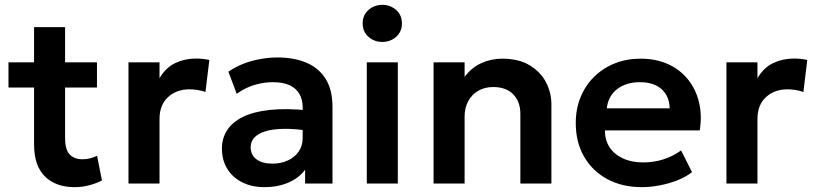

<svg xmlns="http://www.w3.org/2000/svg" viewBox="-20 -757 3364 792"><path d="M287.5 15Q210.5 15 165.5 -29Q120.5 -73 120.5 -162V-645H248.5V-500H380V-396H248.5V-187.5Q248.5 -139.5 267.5 -119.8Q286.5 -100 320 -100Q337 -100 352.2 -104Q367.5 -108 380.5 -114.5L400.5 -12.5Q378.5 -1 349 7Q319.5 15 287.5 15ZM15 -396V-500H135V-396Z M510 0V-500H638V-434.5Q664 -478.5 703.2 -497Q742.5 -515.5 788 -515.5Q804 -515.5 817.5 -514Q831 -512.5 843.5 -509.5L827.5 -377.5Q812 -383 795.2 -385.8Q778.5 -388.5 762 -388.5Q708 -388.5 673 -356.2Q638 -324 638 -266V0Z M1070.5 15Q1019.5 15 980 -4.5Q940.5 -24 918 -59.8Q895.5 -95.5 895.5 -144.5Q895.5 -186.5 916.5 -219.5Q937.5 -252.5 981 -274.2Q1024.5 -296 1092.2 -303.5Q1160 -311 1253 -301.5L1255 -217Q1194 -226.5 1148.5 -225.5Q1103 -224.5 1073.2 -215Q1043.5 -205.5 1028.8 -189Q1014 -172.5 1014 -150.5Q1014 -117.5 1038 -99.8Q1062 -82 1103.5 -82Q1139 -82 1167.2 -95Q1195.5 -108 1212 -131.8Q1228.5 -155.5 1228.5 -188V-314.5Q1228.5 -346 1215.2 -369.2Q1202 -392.5 1175 -405.2Q1148 -418 1105.5 -418Q1066.5 -418 1028.2 -406.2Q990 -394.5 956.5 -370L922 -461.5Q969.5 -493 1022 -506.5Q1074.5 -520 1123.5 -520Q1193.5 -520 1244.8 -498Q1296 -476 1323.8 -430.8Q1351.5 -385.5 1351.5 -316V0H1238.5V-57Q1213.5 -22.5 1169.5 -3.8Q1125.5 15 1070.5 15Z M1493 0V-500H1621V0ZM1557 -584Q1524 -584 1500 -605Q1476 -626 1476 -660.5Q1476 -695 1500 -716Q1524 -737 1557 -737Q1590 -737 1614 -716Q1638 -695 1638 -660.5Q1638 -626 1614 -605Q1590 -584 1557 -584Z M1768.5 0V-500H1896.5V-440Q1926.5 -479.5 1966.8 -497.2Q2007 -515 2051 -515Q2120 -515 2165.2 -487.5Q2210.5 -460 2232.5 -417Q2254.5 -374 2254.5 -327V0H2126.5V-287Q2126.5 -338 2097 -368Q2067.5 -398 2014.5 -398Q1980 -398 1953.2 -382.8Q1926.5 -367.5 1911.5 -340Q1896.5 -312.5 1896.5 -276.5V0Z M2628 15Q2546.5 15 2485 -18.2Q2423.5 -51.5 2389.2 -111Q2355 -170.5 2355 -249.5Q2355 -307.5 2374.8 -356Q2394.5 -404.5 2430.8 -440.2Q2467 -476 2515.8 -495.5Q2564.5 -515 2622.5 -515Q2685.5 -515 2735 -492.8Q2784.5 -470.5 2817.2 -430.2Q2850 -390 2863.2 -336.2Q2876.5 -282.5 2866.5 -219H2475.5Q2475 -179.5 2494.2 -150Q2513.5 -120.5 2549.2 -103.8Q2585 -87 2633.5 -87Q2676.5 -87 2716 -99.5Q2755.5 -112 2789.5 -136.5L2834.5 -47Q2811 -28 2776 -14Q2741 0 2702.2 7.5Q2663.5 15 2628 15ZM2483 -310H2742.5Q2741 -360.5 2709 -389.2Q2677 -418 2619.5 -418Q2562.5 -418 2525.5 -389.2Q2488.5 -360.5 2483 -310Z M2976.5 0V-500H3104.5V-434.5Q3130.5 -478.5 3169.8 -497Q3209 -515.5 3254.5 -515.5Q3270.5 -515.5 3284 -514Q3297.5 -512.5 3310 -509.5L3294 -377.5Q3278.5 -383 3261.8 -385.8Q3245 -388.5 3228.5 -388.5Q3174.5 -388.5 3139.5 -356.2Q3104.5 -324 3104.5 -266V0Z"/></svg>

Font: Geologica Thin Roman Medium
Style: Regular
Weight: 500
Version: Version 1.010;gftools[0.9.28]